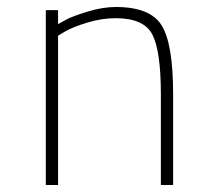

<svg xmlns="http://www.w3.org/2000/svg" viewBox="-20 -529 613 549"><path d="M146 0H111V-500H146V-460Q155 -465 170.5 -473.5Q186 -482 229.5 -495.5Q273 -509 311 -509Q410 -509 442.5 -456Q475 -403 475 -260V0H440V-258Q440 -384 415.5 -430.5Q391 -477 311 -477Q271 -477 230 -464.5Q189 -452 168 -440L146 -427Z"/></svg>

Font: TypoPRO Titillium Maps
Style: 1 wt
Weight: 100
Designer: Campivisivi
Foundry: Accademia di Belle Arti di Urbino and students of MA course of Visual design
Version: Version 001.001